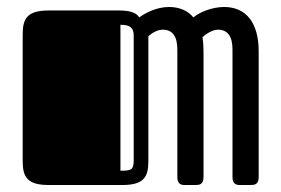

<svg xmlns="http://www.w3.org/2000/svg" viewBox="-20 -530 806 550"><path d="M45 -68C45 -23 58 0 120 0H330C392 0 405 -23 405 -68V-426C414 -435 431 -445 446 -445C475 -445 488 -425 488 -388V-23C488 -12 491 0 508 0H539C551 0 563 -1 563 -23V-383C563 -397 562 -411 560 -423C568 -432 589 -445 604 -445C633 -445 646 -425 646 -388V-23C646 -12 649 0 666 0H697C709 0 721 -1 721 -23V-383C721 -466 684 -510 622 -510C588 -510 551 -495 534 -480C518 -500 493 -510 464 -510C429 -510 396 -493 379 -480C370 -495 349 -500 320 -500H120C58 -500 45 -477 45 -432ZM363 -72C363 -43 356 -41 325 -41V-459C352 -459 363 -451 363 -428Z"/></svg>

Font: Fascinate Inline
Style: Regular
Weight: 900
Designer: Astigmatic (AOETI)
Foundry: Astigmatic (AOETI)
Version: Version 1.000